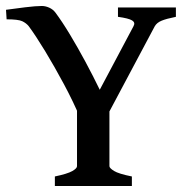

<svg xmlns="http://www.w3.org/2000/svg" viewBox="-20 -619 621 639"><path d="M565.4 -563Q533.2 -556.6 517.6 -550Q502 -543.5 495.1 -531.7L333.5 -228H246.1Q224.1 -280.3 192.9 -338.6Q161.6 -397 130.4 -448.5Q99.1 -500 75.7 -531.7Q67.4 -542 54.2 -548.3Q41 -554.7 2 -554.7L0 -586.4Q27.3 -590.3 63.5 -594.7Q99.6 -599.1 119.1 -599.1Q131.3 -599.1 143.8 -593.5Q156.2 -587.9 164.1 -577.6Q187 -546.9 212.9 -503.9Q238.8 -460.9 264.4 -413.3Q290 -365.7 312 -320.3L424.3 -531.7Q431.2 -543.9 419.7 -551Q408.2 -558.1 372.6 -563V-594.2H565.4ZM162.6 0V-31.7Q204.6 -40.5 220.5 -49.6Q236.3 -58.6 236.3 -65.9V-300.3H344.2V-65.9Q344.2 -59.6 359.6 -50Q375 -40.5 418.9 -31.7V0Z"/></svg>

Font: Namdhinggo SemiBold
Style: Regular
Weight: 600
Designer: Victor Gaultney
Foundry: SIL International
Version: Version 3.001